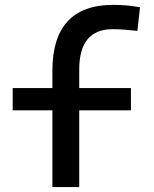

<svg xmlns="http://www.w3.org/2000/svg" viewBox="-20 -762 626 782"><path d="M193.4 0V-312.5H31.7V-403.3H193.4V-473.6Q193.4 -742.2 441.4 -742.2Q498 -742.2 550.3 -732.4L539.6 -636.2Q508.3 -639.6 484.4 -641.4Q460.4 -643.1 438.5 -643.1Q302.7 -643.1 302.7 -478.5V-403.3H513.2V-312.5H302.7V0Z"/></svg>

Font: Caskaydia Cove Medium
Style: Regular
Weight: 500
Monospace: yes
Designer: Aaron Bell
Foundry: Saja Typeworks
Version: Version 4.300; ttfautohint (v1.8.3)